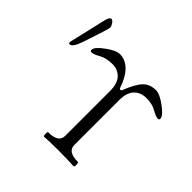

<svg xmlns="http://www.w3.org/2000/svg" viewBox="-196 -976 1164 1164"><g transform="rotate(45 386.0 -394.0)"><path d="M502.9 -475.6Q502.9 -475.6 502.9 -90.8Q502.9 -33.7 590.8 -33.7Q597.2 -33.7 597.2 -15.1Q597.2 3.4 590.8 3.4Q546.9 0 457.3 0Q367.7 0 337.9 3.4Q332 3.4 331.5 -15.1Q331.1 -33.7 337.9 -33.7Q424.8 -33.7 424.8 -90.8V-475.6Q424.8 -539.6 395.5 -570.6Q366.2 -601.6 320.8 -601.6Q267.1 -601.6 232.2 -581.5Q197.3 -561.5 180.2 -561.5Q168.5 -561.5 168.5 -573.2Q168.5 -596.7 222.4 -636.5Q276.4 -676.3 309.6 -676.3Q357.4 -676.3 394.5 -638.9Q431.6 -601.6 454.6 -532.2Q457 -524.9 463.9 -524.9Q470.7 -524.9 473.6 -532.2Q504.4 -611.3 535.4 -643.8Q566.4 -676.3 618.2 -676.3Q651.4 -676.3 705.3 -636.5Q759.3 -596.7 759.3 -573.2Q759.8 -561.5 748 -561.5Q731 -561.5 696 -581.5Q661.1 -601.6 612.3 -601.6Q562.5 -601.6 532.7 -570.6Q502.9 -539.6 502.9 -475.6ZM49.8 -502Q43 -502 43 -512.2Q43 -515.6 43.5 -518.6L98.1 -752.9Q106.9 -790.5 121.1 -791Q132.3 -791 142.8 -775.4Q153.3 -759.8 153.3 -748Q153.3 -736.3 135.7 -683.6L98.6 -571.3Q75.7 -502 49.8 -502Z"/></g></svg>

Font: Junicode
Style: Regular
Weight: 400
Designer: Peter S. Baker
Foundry: Briery Creek Software
Version: Version 0.7.2